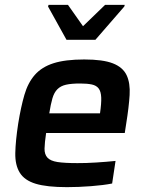

<svg xmlns="http://www.w3.org/2000/svg" viewBox="-20 -763 597 791"><path d="M42 0ZM256 8Q173 8 127 -6Q81 -20 61.5 -51.5Q42 -83 43 -132.5Q44 -182 55 -254Q66 -322 80.5 -372Q95 -422 123.5 -454.5Q152 -487 200.5 -502.5Q249 -518 327 -518Q404 -518 445 -502Q486 -486 501.5 -453.5Q517 -421 514 -371.5Q511 -322 500 -254L494 -215H170Q164 -175 163.5 -151Q163 -127 175.5 -113.5Q188 -100 217 -95.5Q246 -91 299 -91Q315 -91 335 -91.5Q355 -92 376 -93.5Q397 -95 417.5 -96.5Q438 -98 456 -100L442 -7Q407 0 355 4Q303 8 256 8ZM392 -296Q398 -337 397 -361.5Q396 -386 386.5 -398.5Q377 -411 358 -415Q339 -419 310 -419Q274 -419 252 -414Q230 -409 216.5 -395.5Q203 -382 196 -358Q189 -334 183 -296ZM178 -599ZM254 -599 178 -736 180 -743H260L322 -655L413 -743H494L492 -736L373 -599Z"/></svg>

Font: Azeri Sans SemiBold
Style: Italic
Weight: 600
Designer: Hector Gatti & Omnibus-Type (original fonts) / Cristiano Sobral (main changes and remastering)
Foundry: Omnibus-Type
Version: Version 0.07;August 21, 2020;FontCreator 13.0.0.2681 64-bit;